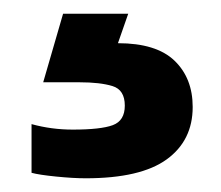

<svg xmlns="http://www.w3.org/2000/svg" viewBox="-20 -20 323 280"><path d="M105 240Q87 240 62 237.5Q37 235 26 232V161Q55 169 86 169Q127 169 144.5 162.5Q162 156 162 134Q162 111 144 105.5Q126 100 96 100H43L72 0H167L152 43Q208 43 234.5 68.5Q261 94 261 136Q261 185 223 212.5Q185 240 105 240Z"/></svg>

Font: Kanit SemiBold
Style: Regular
Weight: 600
Designer: Katatrad Team
Foundry: CadsonDemak
Version: Version 2.000; ttfautohint (v1.8.3)